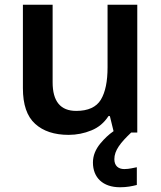

<svg xmlns="http://www.w3.org/2000/svg" viewBox="-20 -562 682 814"><path d="M436 -542V-276.9C436 -216.8 426.8 -171.4 407.7 -139.6C388.7 -107.9 353.5 -91.8 303.2 -91.8C236.3 -91.8 203.1 -132.3 203.1 -212.9V-542H77.1V-188C77.1 -118.7 94.2 -68.4 128.9 -37.1C163.1 -5.9 210.4 9.8 271 9.8C304.7 9.8 336.9 3.4 367.7 -9.3C397.9 -21.5 421.9 -42 439.9 -69.8H445.8L461.4 -5.9C440.9 8.3 422.4 25.9 405.8 45.9C384.8 71.3 374 98.1 374 127C374 190.9 416 231.9 488.8 231.9C518.1 231.9 538.6 227.5 560.1 222.2V147C546.4 149.4 528.3 154.8 506.8 154.8C481.4 154.8 464.8 140.6 464.8 112.8C464.8 75.7 490.7 43 536.1 0H562V-542Z"/></svg>

Font: Noto Reveo Sans
Style: Regular
Weight: 600
Designer: Monotype Design Team
Foundry: Monotype Imaging Inc.
Version: Version 2.007